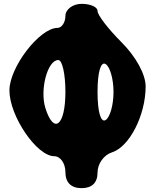

<svg xmlns="http://www.w3.org/2000/svg" viewBox="-20 -945 809 998"><path d="M320 -862C320 -829 301 -800 279 -800C186 -800 29 -596 29 -475C29 -342 171 -133 262 -133C294 -133 320 -96 320 -50C320 4 350 33 404 33C458 33 487 5 487 -48C487 -94 520 -140 562 -153C653 -182 737 -346 737 -496C737 -558 687 -650 612 -725C541 -796 487 -867 487 -888C487 -909 450 -925 404 -925C358 -925 320 -896 320 -862ZM320 -467C320 -292 260 -243 216 -383C186 -479 227 -633 283 -633C304 -633 320 -559 320 -467ZM570 -467C570 -400 552 -335 529 -321C504 -306 487 -363 487 -467C487 -571 504 -627 529 -612C552 -598 570 -534 570 -467Z"/></svg>

Font: Hussar Skorodowane
Style: Bold
Weight: 700
Foundry: Cannot Into Space Fonts
Version: Version 0.892